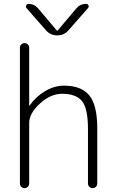

<svg xmlns="http://www.w3.org/2000/svg" viewBox="-20 -973 596 993"><path d="M83 -24V-726Q83 -736 90 -743Q97 -750 107 -750Q117 -750 124 -743Q131 -736 131 -726V-427Q131 -426 132 -426Q134 -426 134 -428Q165 -473 213 -501.5Q261 -530 311 -530Q401 -530 442 -479.5Q483 -429 483 -310V-24Q483 -14 476 -7Q469 0 459 0Q449 0 442 -7Q435 -14 435 -24V-303Q435 -413 404 -450.5Q373 -488 301 -488Q242 -488 186.5 -437.5Q131 -387 131 -337V-24Q131 -14 124 -7Q117 0 107 0Q97 0 90 -7Q83 -14 83 -24ZM376 -931Q395 -953 425 -953Q434 -953 437.5 -945.5Q441 -938 435 -931L334 -816Q311 -790 276 -790Q241 -790 218 -816L117 -931Q112 -937 115.5 -945Q119 -953 127 -953Q157 -953 176 -931L274 -815Q275 -814 276 -814L278 -815Z"/></svg>

Font: Rounded Mplus 1c Light
Style: Regular
Weight: 300
Version: Version 1.059.20150529